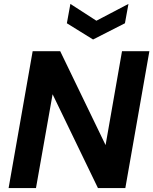

<svg xmlns="http://www.w3.org/2000/svg" viewBox="-20 -962 784 982"><path d="M24 0 147 -700H288L520 -220L604 -700H744L621 0H481L249 -480L164 0ZM637 -942 619 -843 456 -760 322 -843 340 -942 473 -856Z"/></svg>

Font: DM Sans 16pt ExtraBold
Style: Italic
Weight: 800
Italic angle: -10°
Version: Version 4.004;gftools[0.9.30]